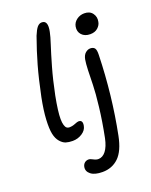

<svg xmlns="http://www.w3.org/2000/svg" viewBox="-182 -900 957 1213"><g transform="rotate(-20 296.5 -294.0)"><path d="M182.1 -33.2Q155.8 -33.2 136.5 -39.3Q117.2 -45.4 99.4 -65.9Q81.5 -86.4 74.2 -120.8Q66.9 -155.3 70.1 -216.3Q73.2 -277.3 89.8 -360.8Q113.8 -477.1 137.5 -560.8Q161.1 -644.5 193.8 -735.8Q209 -772.9 222.4 -788.6Q235.8 -804.2 252.9 -804.2Q296.4 -804.2 280.8 -730Q275.4 -702.1 258.8 -651.6Q242.2 -601.1 219 -520.3Q195.8 -439.5 175.8 -340.8Q166 -290 161.1 -251.7Q156.2 -213.4 156.5 -188.7Q156.7 -164.1 161.4 -148.7Q166 -133.3 173.3 -127.2Q180.7 -121.1 190.9 -121.1Q211.4 -121.1 230.7 -129.2Q250 -137.2 257.8 -137.2Q287.1 -137.2 279.8 -99.1Q274.9 -70.8 246.1 -52Q217.3 -33.2 182.1 -33.2ZM517.1 -628.9Q480.5 -628.9 460.2 -650.9Q439.9 -672.9 445.8 -706.1Q450.7 -732.4 473.4 -749.3Q496.1 -766.1 524.9 -766.1Q562 -766.1 579.8 -741.2Q597.7 -716.3 590.8 -685.1Q587.4 -663.6 568.1 -646.2Q548.8 -628.9 517.1 -628.9ZM292 215.8Q240.2 215.8 214.4 195.6Q188.5 175.3 193.8 146Q197.3 128.9 208.5 119.9Q219.7 110.8 234.9 110.8Q245.6 110.8 262.9 120.4Q280.3 129.9 294.9 129.9Q324.2 129.9 345.9 101.8Q367.7 73.7 378.9 20Q399.9 -85 410.6 -177.7Q421.4 -270.5 422.4 -321.8Q423.3 -373 425 -419.7Q426.8 -466.3 431.2 -490.2Q436.5 -518.1 452.1 -531.5Q467.8 -544.9 484.9 -544.9Q504.9 -544.9 514.2 -533Q523.4 -521 522 -486.8Q514.6 -218.8 463.9 35.2Q444.8 131.3 400.9 173.6Q356.9 215.8 292 215.8Z"/></g></svg>

Font: Shantell Sans Bouncy
Style: Italic
Weight: 400
Italic angle: -11.31°
Designer: Stephen Nixon, Anya Danilova, Shantell Martin
Foundry: Arrow Type
Version: Version 1.006;[9816181b4]